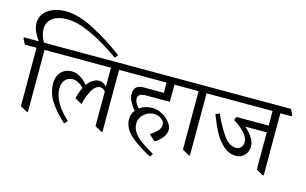

<svg xmlns="http://www.w3.org/2000/svg" viewBox="-156 -1337 2911 1829"><g transform="rotate(15 1299.0 -423.0)"><path d="M880 -713 856 -681Q519 -918 327 -918Q233 -918 181.5 -879Q130 -840 129 -775Q129 -736 141 -701Q153 -666 168 -645H273L301 -593V-580H190V32H175L111 -4V-580H-4L-31 -631V-645H116Q85 -687 67 -727Q49 -767 49 -812Q49 -859 77 -899Q105 -939 160.5 -963.5Q216 -988 295 -988Q417 -988 572 -907.5Q727 -827 880 -713Z M1037 -580H925V32H911L847 -4V-347Q820 -374 797 -374Q749 -374 714.5 -311.5Q680 -249 663 -172L594 -212Q607 -273 633 -322Q610 -348 580.5 -364Q551 -380 523 -380Q479 -380 450 -348Q421 -316 421 -265Q421 -126 580 17L551 48Q464 -29 407.5 -112.5Q351 -196 351 -302Q351 -343 369.5 -377Q388 -411 420 -430.5Q452 -450 491 -450Q537 -450 579 -425Q621 -400 655 -359Q705 -430 771 -431Q810 -431 845 -392V-580H297L270 -631V-645H1007L1035 -593Z M1216 -409Q1185 -409 1171 -394.5Q1157 -380 1157 -358Q1157 -339 1169 -316.5Q1181 -294 1202 -273Q1254 -312 1327 -312Q1377 -312 1424 -286Q1471 -260 1500.5 -222Q1530 -184 1530 -151Q1530 -110 1500 -72Q1470 -34 1428 -9L1367 -64V-66Q1411 -93 1436.5 -121.5Q1462 -150 1462 -184Q1462 -202 1448 -220Q1434 -238 1409 -249.5Q1384 -261 1352 -261Q1319 -260 1287.5 -243Q1256 -226 1235.5 -196Q1215 -166 1215 -129Q1215 -84 1240 -46Q1265 -8 1313 28Q1361 64 1444 111L1423 142Q1294 75 1216 5.5Q1138 -64 1138 -153Q1138 -202 1169 -242Q1140 -275 1119.5 -314.5Q1099 -354 1099 -387Q1099 -436 1123 -457.5Q1147 -479 1194 -479H1393V-580H1030L1003 -631V-645H1570L1598 -593V-580H1471V-411H1216Z M1899 -593V-580H1788V32H1773L1709 -4V-580H1594L1567 -631V-645H1871Z M2628 -578H2516V34H2502L2438 -2V-369H2226Q2272 -330 2300 -285.5Q2328 -241 2328 -203Q2328 -149 2294.5 -113Q2261 -77 2212 -77Q2137 -77 2080.5 -131Q2024 -185 1990 -252Q1956 -319 1920 -410L1959 -427Q2007 -318 2064.5 -234.5Q2122 -151 2193 -151Q2223 -151 2241 -172.5Q2259 -194 2259 -224Q2259 -271 2211 -320.5Q2163 -370 2107 -402L2121 -435H2124L2123 -436H2439V-580H1895L1868 -631V-645H2602L2629 -593Z"/></g></svg>

Font: Martel
Style: Regular
Weight: 400
Designer: Dan Reynolds
Foundry: Dan Reynolds
Version: Version 1.001; ttfautohint (v1.1) -l 5 -r 5 -G 72 -x 0 -D la